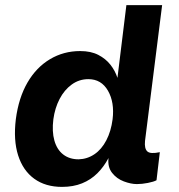

<svg xmlns="http://www.w3.org/2000/svg" viewBox="-20 -720 700 752"><path d="M405 -101Q387 -67 361.5 -41.5Q336 -16 301.5 -2Q267 12 223 12Q158 12 114 -20Q70 -52 51 -111.5Q32 -171 42 -253Q53 -337 87.5 -396.5Q122 -456 175.5 -488Q229 -520 294 -520Q336 -520 365 -505Q394 -490 412.5 -466.5Q431 -443 440 -415L475 -700H615L548 -168Q545 -138 557 -127Q569 -116 606 -124L593 -14Q582 -8 559 -3.5Q536 1 516 1Q493 1 465 -9.5Q437 -20 419 -43Q401 -66 405 -101ZM288 -96Q322 -97 350 -116Q378 -135 396.5 -170.5Q415 -206 421 -253Q429 -319 403 -364.5Q377 -410 326 -410Q290 -410 261 -389Q232 -368 213.5 -332.5Q195 -297 189 -253Q183 -205 193 -169.5Q203 -134 227.5 -115Q252 -96 288 -96Z"/></svg>

Font: Inclusive Sans
Style: Bold Italic
Weight: 700
Italic angle: -7°
Designer: Olivia King
Foundry: Olivia King
Version: Version 2.004